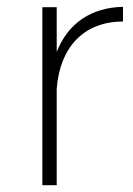

<svg xmlns="http://www.w3.org/2000/svg" viewBox="-20 -542 390 562"><path d="M146 -390V-521H104V0H146V-282C155 -403 225 -479 340 -479V-522C247 -520 179 -474 146 -390Z"/></svg>

Font: Montserrat arm ExtraLight
Style: Regular
Weight: 275
Designer: Julieta Ulanovsky
Foundry: Julieta Ulanovsky
Version: Version 6.000;PS 006.000;hotconv 1.0.88;makeotf.lib2.5.64775